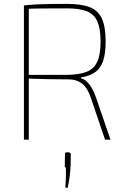

<svg xmlns="http://www.w3.org/2000/svg" viewBox="-20 -718 647 987"><path d="M324 -698Q397 -698 440.5 -681.5Q484 -665 503.5 -623Q523 -581 523 -504Q523 -442 509.5 -403.5Q496 -365 468 -346Q440 -327 396 -320V-316Q414 -311 428 -297Q442 -283 453 -263.5Q464 -244 472 -221L548 0H520L446 -218Q429 -268 401 -289Q373 -310 333 -310Q276 -310 230 -311Q184 -312 154 -313Q124 -314 113 -315L116 -333H324Q388 -334 425.5 -349Q463 -364 480 -400.5Q497 -437 497 -504Q497 -572 480 -609Q463 -646 425.5 -660.5Q388 -675 324 -675Q248 -675 192.5 -674.5Q137 -674 117 -672L103 -690Q138 -694 169 -695.5Q200 -697 236.5 -697.5Q273 -698 324 -698ZM128 -690V0H103V-690ZM332 65Q338 65 340.5 67.5Q343 70 344 76L343 134Q342 158 338 190.5Q334 223 327 249L316 245Q318 218 318.5 198Q319 178 319 143Q311 143 313 134L314 76Q313 70 315.5 67.5Q318 65 324 65Z"/></svg>

Font: Exo 2 Thin
Style: Regular
Weight: 250
Designer: Natanael Gama
Foundry: Natanael Gama
Version: Version 2.010